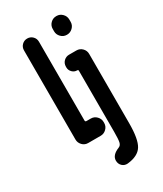

<svg xmlns="http://www.w3.org/2000/svg" viewBox="-241 -846 981 1159"><g transform="rotate(-30 250.0 -266.5)"><path d="M361.3 -759.8Q384.8 -759.8 401.4 -742.7Q418 -725.6 418 -703.1V-686.5Q418 -663.1 400.9 -646.5Q383.8 -629.9 361.3 -629.9H359.4Q335.9 -629.9 319.3 -647Q302.7 -664.1 302.7 -686.5V-703.1Q302.7 -726.6 319.3 -743.2Q335.9 -759.8 359.4 -759.8ZM361.3 -519.5Q384.8 -519.5 401.4 -502.9Q418 -486.3 418 -462.9V19.5Q418 130.9 390.6 174.8Q363.3 218.8 289.1 226.6Q266.6 228.5 251 213.9Q235.4 199.2 235.4 175.8Q235.4 137.7 289.1 116.2Q304.7 110.4 309.1 90.8Q313.5 71.3 313.5 19.5V-406.2Q313.5 -413.1 304.7 -413.1Q286.1 -413.1 272 -427.2Q257.8 -441.4 257.8 -460.9V-465.8Q257.8 -489.3 273.4 -504.4Q289.1 -519.5 310.5 -519.5ZM288.1 -56.6Q288.1 -33.2 271 -16.6Q253.9 0 231.4 0H143.6Q120.1 0 104 -17.1Q87.9 -34.2 87.9 -56.6V-677.7Q87.9 -700.2 103 -715.3Q118.2 -730.5 140.1 -730.5Q162.1 -730.5 177.2 -715.3Q192.4 -700.2 192.4 -677.7V-128.9Q192.4 -120.1 201.2 -120.1H231.4Q254.9 -120.1 271.5 -103Q288.1 -85.9 288.1 -63.5Z"/></g></svg>

Font: Rounded Mgen+ 1m bold
Style: Bold
Weight: 700
Designer: [Source Han Sans]
Ryoko NISHIZUKA  (kana & ideographs); Paul D. Hunt (Latin, Greek & Cyrillic); Wenlong ZHANG  (bopomofo
Version: Version 1.059.20150602